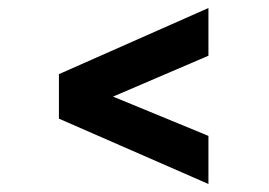

<svg xmlns="http://www.w3.org/2000/svg" viewBox="-20 -538 672 479"><path d="M500 -518V-399L262 -297L500 -199V-79L127 -242V-353Z"/></svg>

Font: Figtree Light
Style: Bold
Weight: 700
Version: Version 2.002